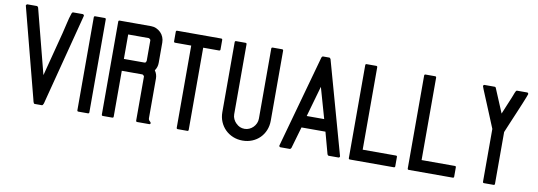

<svg xmlns="http://www.w3.org/2000/svg" viewBox="-58 -1154 4242 1515"><g transform="rotate(10 2063.0 -396.0)"><path d="M138 -778Q141 -778 144.5 -774Q148 -770 149 -768L283 -250Q306 -338 328.5 -425.5Q351 -513 374 -601Q385 -643 394 -685Q403 -727 417 -768Q418 -771 421 -774.5Q424 -778 428 -778H506Q509 -778 513 -773.5Q517 -769 516 -766L330 -48Q329 -45 328 -39.5Q327 -34 324.5 -28Q322 -22 319 -18Q316 -14 312 -14H255Q250 -14 247.5 -18Q245 -22 243 -28Q241 -34 240 -39.5Q239 -45 238 -48L51 -766Q50 -769 54 -773.5Q58 -778 61 -778Z M605 -14Q595 -14 595 -24V-768Q595 -778 605 -778H681Q691 -778 691 -768V-24Q691 -14 681 -14Z M801 -14Q791 -14 791 -24V-768Q791 -778 801 -778H1052Q1075 -778 1095 -769Q1115 -760 1130 -745Q1145 -730 1153.5 -709.5Q1162 -689 1162 -666V-503Q1162 -468 1142 -440Q1162 -412 1162 -378V-61Q1162 -46 1172 -38Q1182 -30 1182 -24Q1182 -14 1172 -14H1076Q1066 -14 1066 -24V-378Q1063 -383 1060 -386Q1057 -389 1052 -391H886V-24Q886 -14 876 -14ZM886 -486H1052Q1054 -486 1057 -487.5Q1060 -489 1061 -490Q1062 -493 1064 -496.5Q1066 -500 1066 -503V-666Q1066 -671 1061.5 -675.5Q1057 -680 1052 -682H886Z M1487 -682V-24Q1487 -14 1477 -14H1401Q1391 -14 1391 -24V-682H1262Q1252 -682 1252 -692V-768Q1252 -778 1262 -778H1614Q1624 -778 1624 -768V-692Q1624 -682 1614 -682Z M2027 -778H2102Q2112 -778 2112 -768V-207Q2112 -166 2097.5 -130.5Q2083 -95 2057 -69Q2031 -43 1995.5 -28.5Q1960 -14 1919 -14Q1878 -14 1842.5 -28.5Q1807 -43 1780.5 -69Q1754 -95 1739 -130.5Q1724 -166 1724 -207V-768Q1724 -778 1734 -778H1809Q1819 -778 1819 -768V-207Q1819 -187 1827.5 -169Q1836 -151 1850 -137V-138Q1878 -108 1919 -108Q1939 -108 1956.5 -116Q1974 -124 1987.5 -137.5Q2001 -151 2009 -169Q2017 -187 2017 -207V-768Q2017 -778 2027 -778Z M2610 -14Q2607 -14 2603.5 -17.5Q2600 -21 2599 -24L2552 -197H2360L2310 -24Q2309 -22 2305.5 -18Q2302 -14 2299 -14H2223Q2219 -14 2215.5 -18Q2212 -22 2213 -26L2419 -768Q2420 -771 2423.5 -774.5Q2427 -778 2430 -778H2481Q2484 -778 2487.5 -774Q2491 -770 2492 -768L2699 -26Q2700 -22 2696.5 -18Q2693 -14 2689 -14ZM2525 -293 2455 -539 2385 -293Z M2780 -14Q2770 -14 2770 -24V-768Q2770 -778 2780 -778H2856Q2866 -778 2866 -768V-108H3132Q3142 -108 3142 -99V-24Q3142 -14 3132 -14Z M3252 -14Q3242 -14 3242 -24V-768Q3242 -778 3252 -778H3328Q3338 -778 3338 -768V-108H3604Q3614 -108 3614 -99V-24Q3614 -14 3604 -14Z M3806 -778Q3812 -778 3815 -772L3896 -579Q3910 -614 3924.5 -648Q3939 -682 3953 -716Q3959 -730 3964 -744.5Q3969 -759 3976 -772Q3979 -778 3985 -778H4066Q4071 -778 4073.5 -774.5Q4076 -771 4076 -766Q4076 -764 4067 -741Q4058 -718 4044 -684Q4030 -650 4013 -610Q3996 -570 3981 -534.5Q3966 -499 3955 -472.5Q3944 -446 3941 -439V-24Q3941 -14 3931 -14H3855Q3845 -14 3845 -24V-447Q3840 -459 3828.5 -487Q3817 -515 3802.5 -550Q3788 -585 3772.5 -622.5Q3757 -660 3744 -691Q3731 -722 3722.5 -743Q3714 -764 3714 -766Q3714 -771 3716.5 -774.5Q3719 -778 3724 -778Z"/></g></svg>

Font: Kanalisirung
Style: Regular
Weight: 500
Designer: Peter Wiegel
Foundry: Peter Wiegel
Version: 1.000